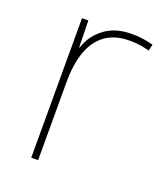

<svg xmlns="http://www.w3.org/2000/svg" viewBox="-106 -610 587 683"><g transform="rotate(20 187.5 -268.0)"><path d="M91 0V-528H115L117 -427H119Q133 -473 173.5 -504.5Q214 -536 278 -536Q302 -536 321.5 -533Q341 -530 359 -525L353 -501Q334 -506 317.5 -508.5Q301 -511 278 -511Q223 -511 187 -485Q151 -459 134 -411Q117 -363 117 -297V0Z"/></g></svg>

Font: Noto Sans Symbols Thin
Style: Regular
Weight: 250
Version: Version 2.002